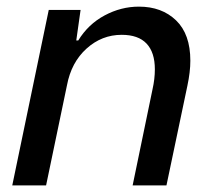

<svg xmlns="http://www.w3.org/2000/svg" viewBox="-20 -559 638 579"><path d="M127 -529H223L210 -437H216Q246 -486 295.5 -512.5Q345 -539 399 -539Q468 -539 511 -497.5Q554 -456 554 -376Q554 -342 545 -300L482 0H380L440 -290Q447 -321 447 -350Q447 -401 422 -427.5Q397 -454 347 -454Q287 -454 241 -412.5Q195 -371 182 -302L119 0H17Z"/></svg>

Font: Mona Sans Medium
Style: Italic
Weight: 500
Italic angle: -11.7°
Designer: Deni Anggara
Foundry: GitHub
Version: Version 2.000